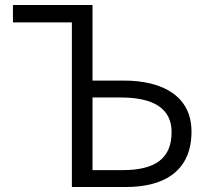

<svg xmlns="http://www.w3.org/2000/svg" viewBox="-20 -752 841 772"><path d="M269 0H485C648 0 750 -70 750 -223C750 -364 636 -428 478 -428H352V-732H32V-662H269ZM352 -68V-360H466C598 -360 670 -315 670 -221C670 -114 603 -68 473 -68Z"/></svg>

Font: Noto Sans JP DemiLight
Style: Regular
Weight: 350
Designer: Ryoko NISHIZUKA 西塚涼子 (kana, bopomofo & ideographs); Paul D. Hunt (Latin, Greek & Cyrillic); Sandoll Communications 산돌커뮤니
Foundry: Adobe
Version: Version 2.004;hotconv 1.0.118;makeotfexe 2.5.65603